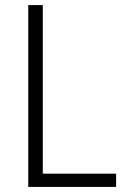

<svg xmlns="http://www.w3.org/2000/svg" viewBox="-20 -734 497 754"><path d="M91 0V-714H148V-52H436V0Z"/></svg>

Font: Noto Sans Thai Looped SemiCondensed Light
Style: Regular
Weight: 300
Width: 4
Designer: Sasikarn Vongin, Ben Mitchell
Foundry: The Fontpad Ltd
Version: Version 1.001; ttfautohint (v1.8.4.7-5d5b)